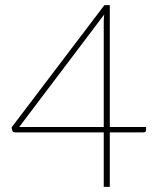

<svg xmlns="http://www.w3.org/2000/svg" viewBox="-20 -724 620 744"><path d="M382 -232V-641.5Q382 -648 382.5 -654.5Q383 -661 384 -668L54.5 -232ZM546 -232V-219.5Q546 -211 536 -211H405.5V0H382V-211H39.5Q33.5 -211 31 -213Q28.5 -215 27.5 -218.5L25 -230.5L384.5 -704H405.5V-232Z"/></svg>

Font: Lato ExtraLight
Style: Regular
Weight: 275
Designer: Lukasz Dziedzic with Adam Twardoch and Botio Nikoltchev
Foundry: tyPoland Lukasz Dziedzic
Version: Version 2.015; 2015-08-06; http://www.latofonts.com/